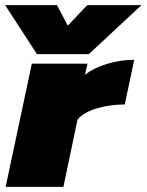

<svg xmlns="http://www.w3.org/2000/svg" viewBox="-41 -728 571 748"><path d="M-21 -708H181L223 -628L299 -708H510L305 -517H103ZM83 -480H300L290 -437Q324 -463 375.5 -479Q427 -495 482 -495L445 -321Q386 -321 335 -305.5Q284 -290 261 -262L206 0H-19Z"/></svg>

Font: Prompt Black
Style: Italic
Weight: 900
Italic angle: -12°
Designer: Katatrad Team
Foundry: CadsonDemak
Version: Version 1.001